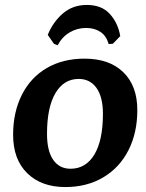

<svg xmlns="http://www.w3.org/2000/svg" viewBox="-20 -747 591 776"><path d="M33 -202Q33 -294 68.5 -364Q104 -434 169 -472Q234 -510 322 -510Q422 -510 478.5 -455Q535 -400 535 -302Q535 -210 499 -139.5Q463 -69 397 -30Q331 9 244 9Q147 9 90 -47Q33 -103 33 -202ZM396 -287Q396 -355 370 -391.5Q344 -428 298 -428Q238 -428 204 -370.5Q170 -313 170 -206Q170 -137 195 -101Q220 -65 265 -65Q327 -65 361.5 -122.5Q396 -180 396 -287ZM213 -564 198 -570 173 -606Q194 -658 234 -692.5Q274 -727 331 -727Q391 -727 424 -690.5Q457 -654 466 -601L436 -570L419 -569Q410 -602 386 -618Q362 -634 328 -634Q292 -634 261.5 -616Q231 -598 213 -564Z"/></svg>

Font: Alegreya SC
Style: Bold Italic
Weight: 700
Italic angle: -7°
Designer: Juan Pablo del Peral
Foundry: Huerta Tipografica
Version: Version 2.007; ttfautohint (v1.6)